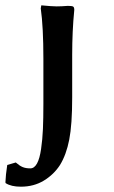

<svg xmlns="http://www.w3.org/2000/svg" viewBox="-132 -455 424 716"><path d="M137.2 -250V-91.8Q137.2 9.8 126.2 65.9Q115.2 122.1 91.8 160.2Q68.8 195.8 31.5 218.5Q-5.9 241.2 -54.2 241.2Q-90.3 241.2 -110.8 228L-111.8 225.1Q-110.8 197.3 -105 160.2L-73.2 150.9Q-58.6 163.6 -47.1 168.2Q-35.6 172.9 -19 172.9Q-3.9 172.9 6.1 154.5Q16.1 136.2 21.2 100.6Q26.4 64.9 28.1 25.9Q29.8 -13.2 29.8 -67.9V-235.8Q29.8 -354 20 -423.8L22 -435.1Q62 -431.2 79.1 -431.2Q96.7 -431.2 121.1 -433.1Q136.7 -433.1 140.9 -430.4Q145 -427.7 145 -418Q137.2 -339.4 137.2 -250Z"/></svg>

Font: Linear Smooth
Style: Bold
Weight: 700
Designer: Philipp H. Poll, Flanker
Foundry: Philipp H. Poll, reworked by Flanker
Version: Version 1.061 | FøM Fix